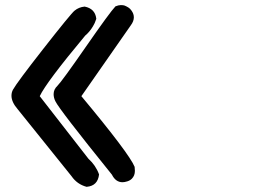

<svg xmlns="http://www.w3.org/2000/svg" viewBox="-20 -715 1040 743"><path d="M24.4 -344.7Q24.4 -357.4 30.3 -368.2Q46.9 -397.5 145.5 -523.4Q254.9 -663.1 268.6 -673.8Q285.2 -687.5 307.6 -689.5Q347.7 -681.6 352.5 -643.6V-641.6Q346.7 -624 339.8 -613.3Q327.1 -591.8 309.6 -577.1Q158.2 -395.5 133.8 -342.8L322.3 -100.6Q350.6 -75.2 363.3 -40Q358.4 3.9 316.4 7.8H314.5Q278.3 -2 256.8 -33.2L47.9 -293Q24.4 -320.3 24.4 -344.7ZM426.8 -690.4Q438.5 -695.3 447.8 -695.3Q457 -695.3 462.4 -693.4Q467.8 -691.4 470.7 -689.5Q478.5 -685.5 483.4 -680.7Q498 -665 498 -648.4Q498 -632.8 486.3 -617.2L294.9 -342.8Q480.5 -120.1 501 -69.3Q502 -60.5 502 -53.7Q502 -35.2 490.2 -23.4Q483.4 -16.6 472.7 -13.2Q461.9 -9.8 454.1 -9.8Q427.7 -9.8 413.1 -39.1Q209 -292 194.3 -323.2Q187.5 -336.9 187.5 -350.6Q187.5 -369.1 202.1 -382.8Q219.7 -400.4 312.5 -534.2Q405.3 -668 426.8 -690.4Z"/></svg>

Font: JasonHandwriting2
Style: SemiBold
Weight: 600
Version: Version 1.04.7